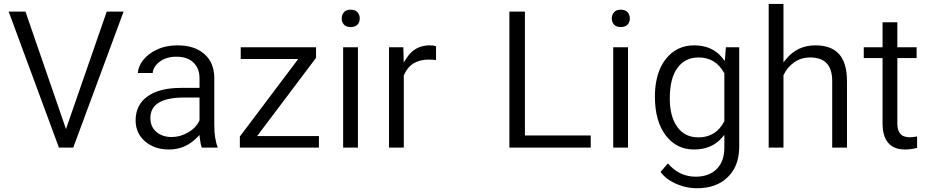

<svg xmlns="http://www.w3.org/2000/svg" viewBox="-20 -763 4757 983"><path d="M324.7 -122.1 526.4 -703.6H612.8L355 -7.3H281.7L24.4 -703.6H110.4L311 -122.1L317.9 -102.1Z M1013.2 -7.3Q1006.8 -22.9 1002.9 -56.6L1001 -71.8L990.2 -60.5Q929.7 2.4 845.2 2.4Q770 2.4 721.7 -40Q674.3 -82 674.3 -146.5Q674.3 -225.1 733.9 -268.6Q794.9 -313 906.2 -313H994.1H1001.5V-320.3V-361.8Q1001.5 -412.1 970.9 -442.4Q940.4 -472.7 882.3 -472.7Q831.5 -472.7 796.9 -446.8Q781.2 -435.1 772.2 -420.4Q763.2 -405.8 761.7 -389.2H685.5Q688 -422.4 711.4 -453.6Q738.8 -489.3 785.2 -509.8Q808.1 -520.5 833.7 -525.6Q859.4 -530.8 887.7 -530.8Q976.1 -530.8 1025.9 -486.8Q1050.8 -465.3 1063.5 -435.3Q1076.2 -405.3 1077.1 -366.7V-123.5Q1077.1 -51.3 1095.2 -7.3ZM858.4 -61.5Q902.8 -61.5 942.4 -84.5Q982.4 -107.4 1000.5 -144.5L1001.5 -146.5V-147.9V-256.3V-263.7H994.1H923.3Q750 -263.7 750 -159.2Q750 -113.3 780.8 -87.4Q811.5 -61.5 858.4 -61.5Z M1311 -66.4H1612.8V-7.3H1208V-64L1498 -449.2L1506.8 -460.9H1492.2H1212.4V-521H1598.1V-466.8L1305.2 -78.1L1296.4 -66.4Z M1812.5 -7.3H1736.8V-521H1812.5ZM1729.5 -668.5Q1729.5 -673.3 1730.2 -677.7Q1731 -682.1 1732.4 -686.3Q1733.9 -690.4 1736.1 -693.8Q1738.3 -697.3 1741.2 -700.7Q1746.6 -707 1755.1 -710.2Q1763.7 -713.4 1775.4 -713.4Q1798.3 -713.4 1810.1 -700.7Q1821.8 -687.5 1821.8 -668.5Q1821.8 -649.4 1810.1 -636.7Q1798.3 -624.5 1775.4 -624.5Q1763.7 -624.5 1755.1 -627.7Q1746.6 -630.9 1741.2 -636.7Q1735.4 -643.1 1732.4 -650.9Q1729.5 -658.7 1729.5 -668.5Z M2212.4 -455.6Q2194.8 -458 2175.3 -458Q2081.5 -458 2047.9 -377.9L2047.4 -376.5V-375V-7.3H1971.7V-521H2044.9L2046.4 -467.3L2046.9 -442.9L2060.1 -463.4Q2102.1 -530.8 2179.7 -530.8Q2200.2 -530.8 2212.4 -526.4Z M2674.8 -69.3H3004.4V-7.3H2587.9V-703.6H2667.5V-76.7V-69.3Z M3195.3 -7.3H3119.6V-521H3195.3ZM3112.3 -668.5Q3112.3 -673.3 3113 -677.7Q3113.8 -682.1 3115.2 -686.3Q3116.7 -690.4 3118.9 -693.8Q3121.1 -697.3 3124 -700.7Q3129.4 -707 3137.9 -710.2Q3146.5 -713.4 3158.2 -713.4Q3181.2 -713.4 3192.9 -700.7Q3204.6 -687.5 3204.6 -668.5Q3204.6 -649.4 3192.9 -636.7Q3181.2 -624.5 3158.2 -624.5Q3146.5 -624.5 3137.9 -627.7Q3129.4 -630.9 3124 -636.7Q3118.2 -643.1 3115.2 -650.9Q3112.3 -658.7 3112.3 -668.5Z M3333 -268.6Q3333 -309.1 3339.4 -344Q3345.7 -378.9 3357.9 -408Q3370.1 -437 3388.7 -460.4Q3443.4 -530.8 3534.2 -530.8Q3581.1 -530.8 3617.2 -514.4Q3653.3 -498 3679.2 -465.3L3690.9 -450.7L3692.4 -469.2L3696.3 -521H3764.6V-12.7Q3764.6 20.5 3758.1 49.1Q3751.5 77.6 3738.5 101.1Q3725.6 124.5 3706.1 143.6Q3676.8 172.4 3637.5 186.5Q3598.1 200.7 3547.9 200.7Q3540 200.7 3532 200.2Q3523.9 199.7 3516.1 198.7Q3508.3 197.8 3500.5 196.3Q3492.7 194.8 3485.1 192.9Q3477.5 190.9 3469.7 188.5Q3461.9 186 3454.3 183.1Q3446.8 180.2 3439 176.8Q3389.2 154.8 3361.8 117.2L3399.4 73.7Q3458 141.6 3541.5 141.6Q3610.4 141.6 3649.4 102.3Q3688.5 63 3688.5 -7.3V-52.7V-72.3L3675.8 -57.6Q3623.5 2.4 3533.2 2.4Q3443.8 2.4 3388.7 -69.3Q3333 -142.1 3333 -268.6ZM3409.2 -258.3Q3409.2 -166.5 3447.3 -113.8Q3485.8 -59.6 3555.7 -59.6Q3600.1 -59.6 3633.5 -80.1Q3667 -100.6 3687.5 -141.1L3688.5 -142.6V-144.5V-385.7V-387.7L3687.5 -389.2Q3644 -468.8 3556.6 -468.8Q3486.8 -468.8 3447.8 -414.6Q3409.2 -361.3 3409.2 -258.3Z M4004.4 -460Q4062 -530.8 4154.8 -530.8Q4235.8 -530.8 4275.9 -486.1Q4315.9 -441.4 4316.4 -349.1V-7.3H4240.7V-349.6Q4240.2 -409.7 4212.4 -439Q4184.6 -468.8 4127.4 -468.8Q4081.1 -468.8 4045.9 -443.8Q4011.2 -419.4 3992.2 -379.9L3991.2 -377.9V-376.5V-7.3H3915.5V-742.7H3991.2V-464.4V-443.8Z M4574.2 -648.9V-528.3V-521H4581.5H4672.9V-465.8H4581.5H4574.2V-458.5V-130.9Q4574.2 -96.7 4588.9 -78.6Q4604.5 -60.1 4639.6 -60.1Q4653.3 -60.1 4675.3 -64.5V-5.9Q4643.1 2.4 4613.3 2.4Q4556.2 2.4 4527.3 -31.7Q4498.5 -65.9 4498.5 -130.9V-458.5V-465.8H4491.2H4402.3V-521H4491.2H4498.5V-528.3V-648.9Z"/></svg>

Font: Vazir Light
Style: Light
Weight: 300
Designer: Saber Rastikerdar
Foundry: Saber Rastikerdar
Version: Version 30.0.0